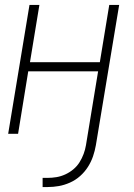

<svg xmlns="http://www.w3.org/2000/svg" viewBox="-20 -540 540 775"><path d="M152 215V178H172Q190 178 208 175Q226 172 243.5 164Q261 156 276 143.5Q291 131 301 115Q311 99 317.5 81.5Q324 64 327 46L376 -252H94L53 0H13L99 -520H139L101 -289H383L421 -520H461L367 46Q363 69 355.5 91Q348 113 335 133.5Q322 154 303.5 170.5Q285 187 262.5 197Q240 207 217.5 211Q195 215 172 215Z"/></svg>

Font: Iosevka Term Curly XLt Obl
Style: Regular
Weight: 200
Italic angle: -9°
Designer: Belleve Invis
Foundry: Belleve Invis
Version: Version 32.3.0